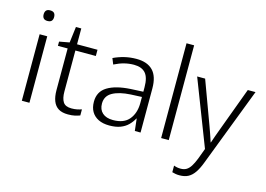

<svg xmlns="http://www.w3.org/2000/svg" viewBox="-123 -1002 2062 1487"><g transform="rotate(15 908.0 -259.0)"><path d="M146 -533V0H85V-533ZM116 -733Q139 -733 149 -722Q159 -711 159 -690Q159 -670 149 -659Q139 -648 116 -648Q95 -648 85 -659Q75 -670 75 -690Q75 -711 85 -722Q95 -733 116 -733Z M471 -42Q496 -42 515.5 -46Q535 -50 552 -56V-7Q533 0 511 5Q489 10 457 10Q409 10 380 -8Q351 -26 337 -61.5Q323 -97 323 -149V-483H245V-517L326 -532L342 -660H385V-533H549V-483H385V-154Q385 -100 403.5 -71Q422 -42 471 -42Z M860 -543Q947 -543 992 -496.5Q1037 -450 1037 -353V0H991L980 -97H978Q962 -67 937.5 -42.5Q913 -18 876.5 -4Q840 10 788 10Q736 10 700 -8Q664 -26 645 -58.5Q626 -91 626 -138Q626 -219 691.5 -259Q757 -299 875 -306L976 -311V-347Q976 -425 945.5 -459.5Q915 -494 853 -494Q814 -494 776 -484.5Q738 -475 696 -454L677 -501Q719 -521 764.5 -532Q810 -543 860 -543ZM887 -265Q796 -260 743 -230.5Q690 -201 690 -140Q690 -92 720 -65Q750 -38 805 -38Q892 -38 933.5 -88Q975 -138 976 -217V-269Z M1263 0H1202V-760H1263Z M1348 -533H1412L1540 -186Q1550 -159 1557.5 -137Q1565 -115 1571 -97.5Q1577 -80 1581 -67H1583Q1590 -88 1600 -116.5Q1610 -145 1624 -182L1754 -533H1816L1574 98Q1556 146 1534 178.5Q1512 211 1483.5 226.5Q1455 242 1413 242Q1396 242 1382 239.5Q1368 237 1354 233V180Q1367 185 1380 187.5Q1393 190 1409 190Q1436 190 1455 178.5Q1474 167 1489.5 142.5Q1505 118 1520 80L1552 -6Z"/></g></svg>

Font: Noto Sans Hebrew Thin Light
Style: Regular
Weight: 300
Version: Version 3.001